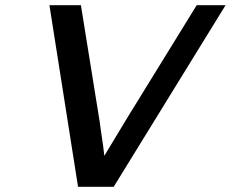

<svg xmlns="http://www.w3.org/2000/svg" viewBox="-20 -715 887 738"><path d="M170 -695H291L364 -242Q364 -241 364.5 -238Q365 -235 365 -233Q380 -133 381 -116L454 -237Q461 -249 470 -263.5Q479 -278 490 -296Q501 -314 508 -325L540 -377L736 -695H847L417 3H280Z"/></svg>

Font: Coval
Style: Medium Italic
Weight: 500
Foundry: Context Ltd
Version: Version 001.000